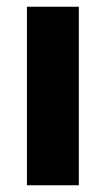

<svg xmlns="http://www.w3.org/2000/svg" viewBox="-20 -550 314 570"><path d="M60 0H214V-530H60Z"/></svg>

Font: Golos Text VF
Style: Regular
Weight: 400
Designer: A.Korolkova, Vitaly Kuzmin
Foundry: ParaType Ltd
Version: Version 2.005